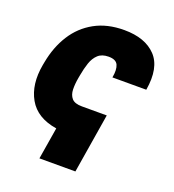

<svg xmlns="http://www.w3.org/2000/svg" viewBox="-132 -655 838 926"><g transform="rotate(20 287.0 -192.0)"><path d="M281.2 -136.7H409.2L359.4 168.9H174.8L201.7 5.4Q99.1 -10.7 58.1 -83Q17.1 -155.3 36.1 -259.8L39.1 -275.4Q54.2 -356.9 93.8 -419.4Q133.3 -481.9 197.3 -517.3Q261.2 -552.7 348.6 -552.7Q456.1 -552.7 511 -495.1Q565.9 -437.5 545.9 -318.4H372.1Q379.9 -359.9 369.6 -383.1Q359.4 -406.2 321.3 -406.2Q287.1 -406.2 267.6 -388.2Q248 -370.1 238 -340.6Q228 -311 221.7 -275.4L218.8 -259.8Q212.9 -227.5 213.6 -199.2Q214.4 -170.9 229.5 -153.8Q244.6 -136.7 281.2 -136.7Z"/></g></svg>

Font: Inter Tight Black
Style: Italic
Weight: 900
Italic angle: -9.39999°
Designer: Rasmus Andersson
Foundry: rsms
Version: Version 3.004; ttfautohint (v1.8.4.7-5d5b)